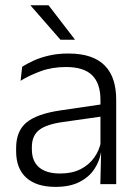

<svg xmlns="http://www.w3.org/2000/svg" viewBox="-20 -702 526 732"><path d="M423 0H362.5L365.5 -121.5L363 -131V-288.5V-321Q363 -384 331.2 -415.2Q299.5 -446.5 231.5 -446.5Q178.5 -446.5 135 -430.5Q91.5 -414.5 58.5 -394L64.5 -447.5Q82.5 -459 108 -470.8Q133.5 -482.5 166.8 -490.2Q200 -498 240 -498Q289 -498 323.8 -486Q358.5 -474 380.5 -451Q402.5 -428 412.8 -395.5Q423 -363 423 -322.5ZM191.5 10.5Q119 10.5 80.2 -24.5Q41.5 -59.5 41.5 -125V-138Q41.5 -202.5 81.2 -235.2Q121 -268 210 -281L373 -305L376 -259L217.5 -236.5Q155.5 -227.5 128.5 -205.8Q101.5 -184 101.5 -141.5V-132.5Q101.5 -87.5 129 -64Q156.5 -40.5 209.5 -40.5Q255 -40.5 287.2 -57Q319.5 -73.5 339.2 -101.2Q359 -129 365.5 -163.5L377.5 -120.5H365Q359 -86 338.8 -56Q318.5 -26 282.2 -7.8Q246 10.5 191.5 10.5ZM96.5 -682H165L265 -552V-550.5H210.5L96.5 -681Z"/></svg>

Font: Anek Devanagari Medium Light
Style: Regular
Weight: 300
Version: Version 1.003